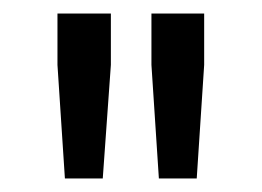

<svg xmlns="http://www.w3.org/2000/svg" viewBox="-20 -708 388 284"><path d="M76 -444H132L144 -612V-688H65V-612ZM215 -444H271L282 -612V-688H204V-612Z"/></svg>

Font: Saira UNSAM SC
Style: Regular
Weight: 400
Designer: Hector Gatti with collaboration of the Omnibus-Type team
Foundry: Omnibus-Type
Version: Version 1.072;PS 001.072;hotconv 1.0.88;makeotf.lib2.5.64775